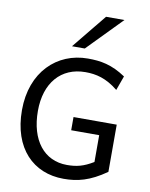

<svg xmlns="http://www.w3.org/2000/svg" viewBox="-105 -1067 903 1154"><g transform="rotate(10 346.5 -489.5)"><path d="M622.6 -363.8H358.9V-283.2H529.8V-119.6C470.2 -83.5 427.7 -73.2 369.6 -73.2C230 -73.2 141.6 -184.1 141.6 -363.8C141.6 -534.2 234.4 -642.1 383.3 -642.1C448.2 -642.1 510.7 -627.9 583.5 -568.8L615.2 -656.7C529.8 -713.9 462.4 -725.1 383.3 -725.1C196.3 -725.1 46.4 -585.4 46.4 -351.6C46.4 -117.7 179.2 12.2 363.8 12.2C448.2 12.2 522.5 -5.4 622.6 -75.7ZM446.8 -991.2 275.9 -781.2H354L559.1 -991.2Z"/></g></svg>

Font: Andika
Style: Regular
Weight: 400
Designer: Victor Gaultney, Annie Olsen, Julie Remington, Don Collingsworth, Eric Hays
Foundry: SIL International
Version: Version 1.000